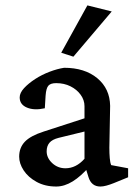

<svg xmlns="http://www.w3.org/2000/svg" viewBox="-20 -681 509 709"><path d="M187.5 7.8Q146.5 7.8 115.2 -9.3Q84 -26.4 67.4 -51.8Q50.8 -77.1 50.8 -102.5Q50.8 -135.7 71.8 -157.7Q92.8 -179.7 141.6 -195.3L292 -244.1V-289.1Q292 -311.5 277.8 -331.1Q263.7 -350.6 240.2 -362.3Q216.8 -374 187.5 -374Q167 -374 158.7 -364.7Q150.4 -355.5 148.4 -328.1L145.5 -281.2Q106.4 -272.5 79.6 -283.7Q52.7 -294.9 52.7 -321.3Q52.7 -337.9 68.8 -355.5Q85 -373 109.9 -389.2Q134.8 -405.3 163.1 -416Q191.4 -426.8 216.8 -430.7Q293 -430.7 339.4 -392.1Q385.7 -353.5 386.7 -290L383.8 -135.7Q383.8 -114.3 385.3 -97.2Q386.7 -80.1 390.6 -71.3L453.1 -59.6V-26.4L400.4 -4.9Q385.7 1 373 4.4Q360.4 7.8 350.6 7.8Q317.4 7.8 306.6 -27.3L293.9 -68.4L310.5 -66.4Q279.3 -30.3 248.5 -11.2Q217.8 7.8 187.5 7.8ZM221.7 -59.6Q241.2 -59.6 258.8 -68.4Q276.4 -77.1 292 -94.7V-195.3L196.3 -171.9Q172.9 -166 162.6 -153.8Q152.3 -141.6 152.3 -122.1Q152.3 -97.7 172.9 -78.6Q193.4 -59.6 221.7 -59.6ZM251 -471.7 206.1 -486.3 302.7 -661.1 392.6 -638.7Z"/></svg>

Font: Crimson Pro ExtraLight Medium
Style: Regular
Weight: 500
Version: Version 1.002